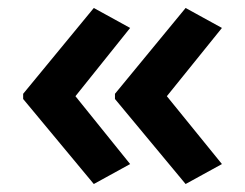

<svg xmlns="http://www.w3.org/2000/svg" viewBox="-20 -511 614 481"><path d="M38 -276 215 -491 306 -441 169 -270 306 -100 215 -50 38 -263ZM268 -276 445 -491 536 -441 398 -270 536 -100 445 -50 268 -263Z"/></svg>

Font: Noto Sans Lao UI SemBd
Style: Regular
Weight: 600
Designer: Monotype Design Team
Foundry: Monotype Imaging Inc.
Version: Version 2.000; ttfautohint (v1.8.4.7-5d5b)